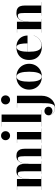

<svg xmlns="http://www.w3.org/2000/svg" viewBox="1263 -2063 1060 3626"><g transform="rotate(-90 1793.0 -250.0)"><path d="M226 -460V-2.5H274V0H21V-2.5H86.5V-457.5H21V-460ZM511.5 -319V-2.5H559V0H324V-2.5H371.5V-317.5Q371.5 -359.5 368 -387.5Q364.5 -415.5 354.8 -429.5Q345 -443.5 326.5 -443.5Q297 -443.5 277.5 -423Q258 -402.5 246.8 -369.8Q235.5 -337 230.8 -298.5Q226 -260 226 -223L224 -220.5Q224 -257.5 228.5 -300.8Q233 -344 248 -382.5Q263 -421 293.8 -445.5Q324.5 -470 377 -470Q427.5 -470 456.8 -450.5Q486 -431 498.8 -396.8Q511.5 -362.5 511.5 -319ZM796.5 -319V-2.5H861.5V0H608.5V-2.5H656V-317.5Q656 -359.5 652.5 -387.5Q649 -415.5 639.5 -429.5Q630 -443.5 611.5 -443.5Q581.5 -443.5 562 -423Q542.5 -402.5 531.5 -369.8Q520.5 -337 516 -298.5Q511.5 -260 511.5 -223L509 -220.5Q509 -257.5 513.5 -300.8Q518 -344 532.8 -382.5Q547.5 -421 578.5 -445.5Q609.5 -470 662 -470Q712 -470 741.5 -450.5Q771 -431 783.8 -396.8Q796.5 -362.5 796.5 -319Z M1043.5 -590Q1007.5 -590 983 -614.5Q958.5 -639 958.5 -675Q958.5 -711 983 -735.5Q1007.5 -760 1043.5 -760Q1079.5 -760 1104 -735.5Q1128.5 -711 1128.5 -675Q1128.5 -639 1104 -614.5Q1079.5 -590 1043.5 -590ZM1113 -460V-2.5H1178.5V0H908V-2.5H973V-457.5H908V-460Z M1442.5 -750V-2.5H1528V0H1217.5V-2.5H1303V-747.5H1217.5V-750Z M1578.5 260Q1534 260 1500.2 244Q1466.5 228 1447.2 201Q1428 174 1428 141Q1428 104.5 1451.8 81.8Q1475.5 59 1510 59Q1530 59 1548.2 68.2Q1566.5 77.5 1578.5 94.5Q1590.5 111.5 1590.5 135.5Q1590.5 165.5 1568 187.8Q1545.5 210 1509.5 210Q1487.5 210 1469.2 200Q1451 190 1440 174.2Q1429 158.5 1429 141H1430.5Q1430.5 174 1449.5 200Q1468.5 226 1500.2 241.2Q1532 256.5 1570.5 256.5Q1606 256.5 1624.5 231.5Q1643 206.5 1649.8 165.2Q1656.5 124 1657.2 75.2Q1658 26.5 1658 -21V-457.5H1572.5V-460H1797.5V11.5Q1797.5 60.5 1781.8 105.2Q1766 150 1736.8 184.8Q1707.5 219.5 1667.5 239.8Q1627.5 260 1578.5 260ZM1719.5 -590Q1684 -590 1659.2 -614.8Q1634.5 -639.5 1634.5 -675Q1634.5 -711.5 1659.2 -735.8Q1684 -760 1719.5 -760Q1756 -760 1780.2 -735.8Q1804.5 -711.5 1804.5 -675Q1804.5 -639.5 1780.2 -614.8Q1756 -590 1719.5 -590Z M2157.5 10Q2082 10 2027.2 -23Q1972.5 -56 1943 -110.5Q1913.5 -165 1913.5 -230Q1913.5 -295 1943 -349.5Q1972.5 -404 2027.2 -437Q2082 -470 2157.5 -470Q2233 -470 2287.8 -437Q2342.5 -404 2372 -349.5Q2401.5 -295 2401.5 -230Q2401.5 -165 2372 -110.5Q2342.5 -56 2287.8 -23Q2233 10 2157.5 10ZM2157.5 7.5Q2185 7.5 2203.2 -12.5Q2221.5 -32.5 2232 -66.5Q2242.5 -100.5 2247 -143Q2251.5 -185.5 2251.5 -230Q2251.5 -275 2247 -317.2Q2242.5 -359.5 2232 -393.5Q2221.5 -427.5 2203.2 -447.5Q2185 -467.5 2157.5 -467.5Q2129.5 -467.5 2111.2 -447.5Q2093 -427.5 2082.5 -393.5Q2072 -359.5 2067.8 -317.2Q2063.5 -275 2063.5 -230Q2063.5 -185.5 2067.8 -143Q2072 -100.5 2082.5 -66.5Q2093 -32.5 2111.2 -12.5Q2129.5 7.5 2157.5 7.5Z M2719 10Q2648.5 10 2593 -17.8Q2537.5 -45.5 2505.5 -99Q2473.5 -152.5 2473.5 -230Q2473.5 -307.5 2504.8 -361Q2536 -414.5 2590.5 -442.2Q2645 -470 2715.5 -470Q2790 -470 2838.8 -440.2Q2887.5 -410.5 2911.2 -362.5Q2935 -314.5 2935 -260H2540.5V-262.5H2786.5Q2786.5 -296 2784.2 -331.5Q2782 -367 2775 -398Q2768 -429 2753.8 -448.2Q2739.5 -467.5 2715.5 -467.5Q2690 -467.5 2673 -448.2Q2656 -429 2646.2 -396.5Q2636.5 -364 2632.5 -323.5Q2628.5 -283 2628.5 -240Q2628.5 -191.5 2633.2 -147.8Q2638 -104 2650.5 -70.2Q2663 -36.5 2685.5 -16.8Q2708 3 2743 3Q2814.5 3 2864.8 -38.8Q2915 -80.5 2933.5 -143H2936Q2916.5 -78 2863 -34Q2809.5 10 2719 10Z M3195.5 -460V-2.5H3246V0H2990.5V-2.5H3056V-457.5H2990.5V-460ZM3501 -319V-2.5H3566V0H3311V-2.5H3360.5V-317.5Q3360.5 -359.5 3357.2 -387.5Q3354 -415.5 3343.8 -429.5Q3333.5 -443.5 3312.5 -443.5Q3275.5 -443.5 3252.5 -422Q3229.5 -400.5 3217 -366.8Q3204.5 -333 3200 -295Q3195.5 -257 3195.5 -223L3193 -220.5Q3193 -257.5 3198.2 -300.5Q3203.5 -343.5 3219.8 -382Q3236 -420.5 3269.2 -445.2Q3302.5 -470 3358.5 -470Q3414.5 -470 3445.5 -450.5Q3476.5 -431 3488.8 -396.8Q3501 -362.5 3501 -319Z"/></g></svg>

Font: Bodoni Moda 72pt
Style: Bold
Weight: 700
Designer: Owen Earl
Foundry: indestructible type
Version: Version 2.004